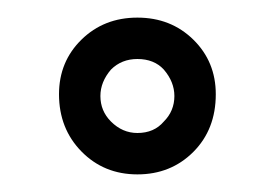

<svg xmlns="http://www.w3.org/2000/svg" viewBox="-20 -744 312 218"><path d="M47 -637Q47 -674 72.5 -699Q98 -724 136 -724Q174 -724 199.5 -699Q225 -674 225 -637Q225 -597 199.5 -571.5Q174 -546 136 -546Q98 -546 72.5 -572Q47 -598 47 -637ZM106 -665Q94 -651 94 -635Q94 -618 106 -606Q119 -593 136 -593Q155 -593 166 -606Q178 -618 178 -635Q178 -651 166 -665Q155 -677 136 -677Q118 -677 106 -665Z"/></svg>

Font: Raleway Medium Alt1
Style: Regular
Weight: 500
Designer: Matt McInerney, Pablo Impallari, Rodrigo Fuenzalida
Foundry: Matt McInerney, Pablo Impallari, Rodrigo Fuenzalida
Version: Version 3.000g; ttfautohint (v1.5) -l 8 -r 28 -G 28 -x 14 -D